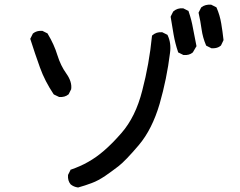

<svg xmlns="http://www.w3.org/2000/svg" viewBox="-20 -784 1040 831"><path d="M316.9 27.3Q299.3 24.9 286.1 14.2L285.6 13.7Q272.5 -2 274.4 -25.9V-26.9L274.9 -27.8L284.7 -47.4L285.6 -49.8L288.1 -50.3Q307.6 -57.1 325.9 -65.2Q344.2 -73.2 361.8 -83.3Q379.4 -93.3 396 -105Q412.6 -116.7 430.4 -132.1Q448.2 -147.5 467.3 -166.7Q486.3 -186 506.3 -209Q536.1 -243.2 558.6 -288.8Q581.1 -334.5 595.7 -392.1Q626 -507.8 637.7 -627.4L638.2 -629.9L639.6 -631.3Q657.2 -646.5 681.2 -644.5H682.1L683.1 -644L702.6 -634.3L704.6 -633.3L705.6 -631.3Q721.7 -597.7 715.8 -554.7Q702.1 -443.4 670.9 -334.5Q654.8 -279.8 632.3 -235.1Q609.9 -190.4 580.6 -155.8Q522.5 -87.4 492.7 -64.5Q463.4 -42 435.1 -22.5Q420.4 -12.7 406 -4.9Q391.6 2.9 377 8.3Q348.6 19 318.8 27.3H317.9ZM234.9 -364.7 214.4 -374.5 212.9 -375.5 211.9 -376.5Q193.4 -404.3 178.5 -433.1Q163.6 -461.9 152.8 -492.2Q131.3 -551.8 111.8 -613.3L110.8 -615.7L111.8 -617.7L121.6 -637.2L122.1 -638.7L123 -639.2Q128.4 -643.6 134.5 -646.2Q140.6 -648.9 147.7 -649.9Q154.8 -650.9 162.6 -650.4H163.6L164.6 -649.9L184.1 -640.1L186 -639.2L186.5 -637.7Q214.4 -591.3 228.5 -544.9Q242.7 -499.5 266.6 -466.3Q292.5 -430.2 288.1 -398.4V-397.5L287.6 -397L277.8 -377.4L277.3 -376L276.4 -375.5Q260.7 -362.3 236.8 -364.3H235.8ZM772.9 -546.4 753.4 -556.2 751 -557.1 750.5 -559.6Q738.3 -595.2 731.4 -634.3Q724.6 -672.9 718.8 -710V-711.9L719.2 -713.4L729 -732.9L729.5 -733.9L730.5 -734.9Q748 -750 772 -748H772.9L773.9 -747.6L793.5 -737.8L795.9 -736.8L796.4 -734.4Q802.7 -716.3 807.4 -698.2Q812 -680.2 815.4 -661.1Q822.3 -624 830.1 -585.9L830.6 -584L829.1 -582L815.4 -558.6L814.9 -557.6L814.5 -557.1Q806.6 -550.3 796.6 -547.6Q786.6 -544.9 774.9 -545.9H773.9ZM894 -575.7 874.5 -585.4 872.6 -586.4 871.6 -588.4Q857.4 -621.6 852.5 -657.2Q850.1 -674.8 846.9 -692.4Q843.8 -710 839.8 -727.1L839.4 -729.5L840.3 -731L850.1 -750.5L851.1 -752L852.1 -752.9Q869.1 -765.6 893.1 -763.7H894L895 -763.2L914.6 -753.4L916.5 -752.4L917.5 -750.5Q931.6 -718.3 937.5 -682.6Q943.4 -647.5 947.3 -611.8V-610.4L946.8 -608.9L937 -588.4L936.5 -587.4L935.5 -586.4Q930.2 -582 924.1 -579.3Q918 -576.7 910.9 -575.7Q903.8 -574.7 896 -575.2H895Z"/></svg>

Font: NaikaiFont
Style: SemiBold
Weight: 600
Version: Version 1.89